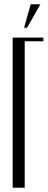

<svg xmlns="http://www.w3.org/2000/svg" viewBox="-20 -874 224 894"><path d="M39 -699H182V-682H95V0H39ZM92 -745 123 -854H168L106 -745Z"/></svg>

Font: Moniqa Cond Heading
Style: Regular
Weight: 400
Width: 3
Designer: Rajesh Rajput
Foundry: Rajesh Rajput
Version: Version 1.000